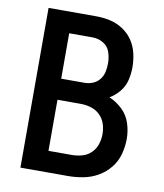

<svg xmlns="http://www.w3.org/2000/svg" viewBox="-83 -803 741 870"><g transform="rotate(10 288.0 -367.5)"><path d="M70 0H289Q325 0 360.5 -7Q396 -14 427 -32Q458 -50 480.5 -78Q503 -106 512.5 -141Q522 -176 522 -212Q522 -248 510.5 -283.5Q499 -319 472 -344.5Q445 -370 412 -384Q438 -399 457.5 -423Q477 -447 484 -476.5Q491 -506 491 -536Q491 -568 483.5 -600Q476 -632 458 -658.5Q440 -685 412.5 -703Q385 -721 353.5 -728Q322 -735 289 -735H70ZM289 -429H182V-638H289Q316 -638 339 -624.5Q362 -611 370.5 -585.5Q379 -560 379 -534Q379 -515 375 -495.5Q371 -476 358.5 -460Q346 -444 327.5 -436.5Q309 -429 289 -429ZM182 -97V-332H289Q313 -332 336.5 -325Q360 -318 377.5 -301Q395 -284 402.5 -261Q410 -238 410 -214Q410 -190 402.5 -167Q395 -144 377.5 -127Q360 -110 336.5 -103.5Q313 -97 289 -97Z"/></g></svg>

Font: Iosevka Sparkle Semibold
Style: Regular
Weight: 600
Designer: Belleve Invis
Foundry: Belleve Invis
Version: Version 4.5.0; ttfautohint (v1.8.3)